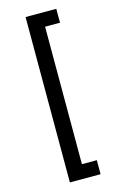

<svg xmlns="http://www.w3.org/2000/svg" viewBox="-161 -1002 807 1256"><g transform="rotate(-15 242.5 -374.0)"><path d="M148 -934H356V-840H255V91H356V186H148Z"/></g></svg>

Font: SVN-Poppins Medium
Style: Regular
Weight: 500
Designer: Ninad Kale (Devanagari), Jonny Pinhorn (Latin)
Foundry: Indian Type Foundry
Version: Version 3.002 2017; ttfautohint (v1.8.3)